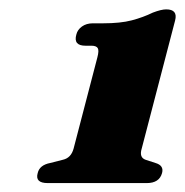

<svg xmlns="http://www.w3.org/2000/svg" viewBox="-20 -740 404 420"><path d="M167 -640Q140 -640 147 -664.5Q149.5 -675 159.2 -682Q169 -689 183 -689H205.5Q243.5 -689 268.2 -695.5Q293 -702 314.5 -712.5Q333 -719.5 343.5 -719.5Q369.5 -719.5 363 -695L290 -415Q284 -395.5 298.5 -390.5L320 -383.5Q339 -378 334.5 -361.5Q328.5 -339.5 301 -339.5H84.5Q56 -339.5 62.5 -361.5Q66.5 -379 90 -383.5L117.5 -390.5Q135.5 -394.5 141 -415L193 -614.5Q197 -629.5 193.8 -634.8Q190.5 -640 180 -640Z"/></svg>

Font: Fraunces 72pt Soft Black
Style: Italic
Weight: 900
Italic angle: -16°
Version: Version 1.000;[b76b70a41]